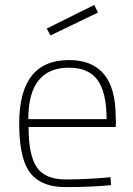

<svg xmlns="http://www.w3.org/2000/svg" viewBox="-20 -752 542 780"><path d="M246 8Q138 8 95 -61Q58 -120 58 -250Q58 -508 260 -508Q450 -508 450 -278L451 -257Q450 -247 450 -236H96Q96 -122 129.5 -72.5Q163 -23 247 -23Q331 -23 429 -32L431 0Q356 8 246 8ZM413 -268Q413 -376 376.5 -426.5Q340 -477 260 -477Q95 -477 95 -268ZM185 -608 170 -636 363 -732 378 -701Z"/></svg>

Font: Storia Sans Thin
Style: Regular
Weight: 100
Designer: Accademia di Belle Arti di Urbino and others
Foundry: Accademia di Belle Arti di Urbino and others.
Version: Version 60.001;May 25, 2020;FontCreator 12.0.0.2522 64-bit